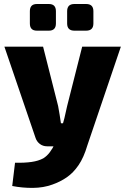

<svg xmlns="http://www.w3.org/2000/svg" viewBox="-20 -730 626 958"><path d="M583 -497 416 -5Q398 56 372 94Q346 132 313.5 154.5Q281 177 241 191Q197 207 144.5 207.5Q92 208 41 198L55 82Q103 83 137.5 78Q172 73 196 60Q214 49 229 29Q244 9 254 -14L283 -81Q293 -106 301.5 -141Q310 -176 315 -201L390 -497ZM195 -497 270 -201Q274 -180 277.5 -158Q281 -136 284 -115H313L256 0H215Q194 0 178.5 -12Q163 -24 157 -43L2 -497ZM410 -710Q446 -710 446 -674V-613Q446 -577 410 -577H351Q315 -577 315 -613V-674Q315 -710 351 -710ZM224 -710Q259 -710 259 -674V-613Q259 -577 224 -577H164Q129 -577 129 -613V-674Q129 -710 164 -710Z"/></svg>

Font: Exo 2 ExtraBold
Style: Regular
Weight: 800
Designer: Natanael Gama
Foundry: Natanael Gama
Version: Version 2.010